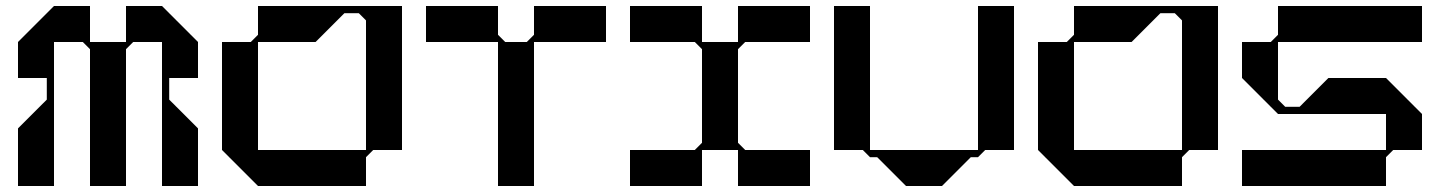

<svg xmlns="http://www.w3.org/2000/svg" viewBox="-20 -620 4800 640"><path d="M544 -360H640V-480L520 -600H400V-480H280V-600H160L40 -480V-360H136V-288L40 -192V0H160V-360V-480H256L280 -456V0H400V-456L424 -480H520V0H640V-192L544 -288Z M1200 -600H1152H1108H1032H939H912H840V-504L816 -480H720V-120L840 0H1200V-96L1224 -120H1320V-600ZM840 -120V-480H912H939H1032L1128 -576H1176L1200 -552V-120Z M1760 -600V-504L1736 -480H1664L1640 -504V-600H1400V-480H1640V0H1760V-480H2000V-600Z M2464 -480H2680V-600H2440V-480H2320V-600H2080V-480H2296L2320 -456V-144L2296 -120H2080V0H2320V-120H2440V0H2680V-120H2464L2440 -144V-456Z M3240 -600V-120H3192H3120H3000H2928H2880V-600H2760V-120H2856L2880 -96H2904L3000 0H3120L3216 -96H3240L3264 -120H3360V-600Z M3920 -600H3872H3828H3752H3659H3632H3560V-504L3536 -480H3440V-120L3560 0H3920V-96L3944 -120H4040V-600ZM3560 -120V-480H3632H3659H3752L3848 -576H3896L3920 -552V-120Z M4240 -480H4720V-600H4240V-504L4216 -480H4120V-360L4240 -240H4600V-120H4120V0H4600V-96L4624 -120H4720V-240L4600 -360H4408L4312 -264H4264L4240 -288Z"/></svg>

Font: KUBO
Style: Regular
Weight: 400
Version: Version 001.000